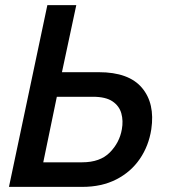

<svg xmlns="http://www.w3.org/2000/svg" viewBox="-20 -730 663 750"><path d="M15 0 165 -710H278L222 -448H366Q483 -448 534.5 -387Q586 -326 571 -225Q561 -160 526 -109Q491 -58 434 -29Q377 0 302 0ZM149 -96H301Q371 -96 409 -134.5Q447 -173 456 -225Q462 -258 454 -287Q446 -316 419.5 -334Q393 -352 343 -352H202Z"/></svg>

Font: Raleway SemiBold
Style: Italic
Weight: 600
Italic angle: -12°
Designer: Matt McInerney, Pablo Impallari, Rodrigo Fuenzalida
Foundry: Matt McInerney, Pablo Impallari, Rodrigo Fuenzalida
Version: Version 4.026